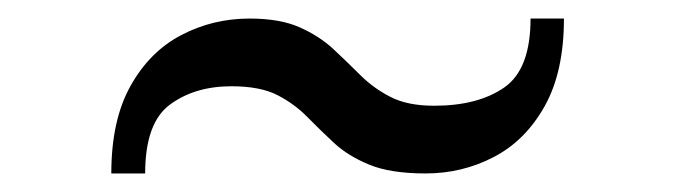

<svg xmlns="http://www.w3.org/2000/svg" viewBox="-20 -530 728 207"><path d="M229.5 -437Q190 -437 163.2 -417.2Q136.5 -397.5 136.5 -343H100Q100 -400.5 120.8 -437.5Q141.5 -474.5 175.5 -492.2Q209.5 -510 249 -510Q282 -510 303.2 -500.5Q324.5 -491 339.5 -477Q354.5 -463 368.5 -449Q382.5 -435 401 -425.5Q419.5 -416 448 -416Q495.5 -416 523.8 -435.8Q552 -455.5 552 -510H588Q588 -452.5 567.2 -415.5Q546.5 -378.5 512.5 -360.8Q478.5 -343 439 -343Q401 -343 378 -352.5Q355 -362 340 -376Q325 -390 311.2 -404Q297.5 -418 279 -427.5Q260.5 -437 229.5 -437Z"/></svg>

Font: Bodoni* 06pt
Style: Regular
Weight: 400
Version: Version 2.3